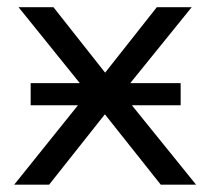

<svg xmlns="http://www.w3.org/2000/svg" viewBox="-20 -506 575 526"><path d="M18.8 0 237.2 -271.9V-230.4L30.8 -486.3H126.4L282.3 -288.8H253.7L409.6 -486.3H505.2L299.8 -232.5V-268.9L517.2 0H420.5L253.2 -210.6H281.4L114.5 0ZM64 -217.7V-278.2H474.9V-217.7Z"/></svg>

Font: Nunito Sans 12pt ExtraLight
Style: Regular
Weight: 200
Designer: Vernon Adams
Foundry: Vernon Adams
Version: Version 3.101;gftools[0.9.27]